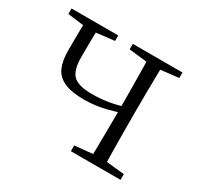

<svg xmlns="http://www.w3.org/2000/svg" viewBox="-115 -648 815 787"><g transform="rotate(30 292.5 -254.0)"><path d="M245 -210Q185 -210 150.5 -225.5Q116 -241 102 -272.5Q88 -304 88 -352Q88 -393 88.5 -431.5Q89 -470 90 -508H151Q149 -468 148.5 -433Q148 -398 148 -356Q148 -294 172 -270Q196 -246 260 -246Q302 -246 338 -252Q374 -258 418 -272V-244Q372 -228 330 -219Q288 -210 245 -210ZM388 0Q389 -24 389.5 -64.5Q390 -105 390.5 -150.5Q391 -196 391 -233V-283Q391 -316 390.5 -359.5Q390 -403 389.5 -443.5Q389 -484 388 -508H455Q454 -484 453.5 -443.5Q453 -403 452.5 -359.5Q452 -316 452 -283V-226Q452 -192 452.5 -148.5Q453 -105 453.5 -64.5Q454 -24 455 0ZM14 -482V-508H235V-482L130 -470H109ZM304 0V-27L410 -38H430L539 -27V0ZM304 -482V-508H539V-482L432 -470H412Z"/></g></svg>

Font: Noto Serif JP
Style: Regular
Weight: 200
Designer: Ryoko NISHIZUKA 西塚涼子 (kana & ideographs); Frank Grießhammer (Latin, Greek & Cyrillic); Wenlong ZHANG 张文龙 (bopomofo); San
Foundry: Adobe
Version: Version 2.001;hotconv 1.1.0;makeotfexe 2.6.0